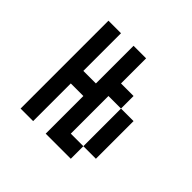

<svg xmlns="http://www.w3.org/2000/svg" viewBox="-119 -557 676 676"><g transform="rotate(45 219.0 -219.0)"><path d="M125 -437.5V-375H62.5V-437.5ZM125 -375V-312.5H62.5V-375ZM125 -312.5V-250H62.5V-312.5ZM125 -250V-187.5H62.5V-250ZM125 -187.5V-125H62.5V-187.5ZM125 -125V-62.5H62.5V-125ZM125 -62.5V0H62.5V-62.5ZM250 -62.5V0H187.5V-62.5ZM250 -125V-62.5H187.5V-125ZM250 -187.5V-125H187.5V-187.5ZM250 -250V-187.5H187.5V-250ZM250 -312.5V-250H187.5V-312.5ZM250 -375V-312.5H187.5V-375ZM250 -437.5V-375H187.5V-437.5ZM312.5 -312.5V-250H250V-312.5ZM375 -250V-187.5H312.5V-250ZM375 -187.5V-125H312.5V-187.5ZM375 -125V-62.5H312.5V-125ZM312.5 -62.5V0H250V-62.5ZM187.5 -250V-187.5H125V-250Z"/></g></svg>

Font: Sudo Var
Style: Regular
Weight: 400
Monospace: yes
Designer: Jens Kutilek
Foundry: Jens Kutilek
Version: Version 0.065;FEAKit 1.0